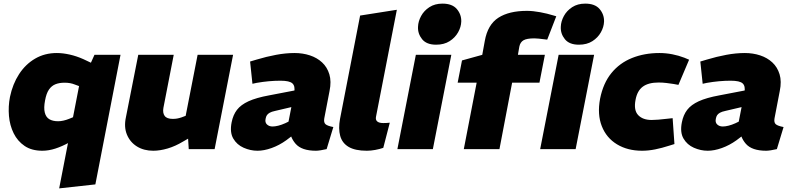

<svg xmlns="http://www.w3.org/2000/svg" viewBox="-20 -824 4387 1061"><path d="M214 9Q155 9 116 -17.5Q77 -44 55.5 -87.5Q34 -131 29.5 -183.5Q25 -236 35 -288Q50 -360 85.5 -414.5Q121 -469 174 -500Q227 -531 294 -531Q327 -531 365 -522.5Q403 -514 441 -497L496 -471L423 -346L393 -357Q381 -362 367 -364.5Q353 -367 337 -367Q308 -367 286.5 -358.5Q265 -350 250.5 -329Q236 -308 229 -269Q221 -228 227.5 -202Q234 -176 253 -165Q272 -154 301 -154Q315 -154 330.5 -157.5Q346 -161 361 -167L388 -178L416 -66L361 -36Q323 -15 286 -3Q249 9 214 9ZM307 217 425 -390 458 -423 502 -521H646L507 195Z M827 9Q775 9 737 -14.5Q699 -38 681.5 -80Q664 -122 676 -177L744 -521H940L883 -228Q878 -200 890 -183.5Q902 -167 935 -167Q948 -167 959 -169Q970 -171 982 -175L1006 -184L1072 -521H1268L1166 0H1023L1017 -96L1053 -77L992 -42Q949 -16 906.5 -3.5Q864 9 827 9Z M1785 0Q1768 4 1752 6.5Q1736 9 1726 9Q1647 9 1613.5 -29.5Q1580 -68 1580 -121L1573 -145L1606 -314Q1612 -348 1596 -363Q1580 -378 1530 -378Q1498 -378 1465 -375Q1432 -372 1398 -366L1375 -361L1362 -484L1399 -495Q1452 -511 1505.5 -521Q1559 -531 1608 -531Q1653 -531 1692.5 -518Q1732 -505 1760 -479Q1788 -453 1800 -413.5Q1812 -374 1801 -321L1772 -170Q1768 -147 1779 -137.5Q1790 -128 1822 -122ZM1403 9Q1364 9 1326.5 -7.5Q1289 -24 1269 -58.5Q1249 -93 1260 -148Q1268 -189 1289.5 -217Q1311 -245 1353.5 -264.5Q1396 -284 1467 -297L1618 -326L1598 -234L1500 -211Q1481 -207 1470.5 -201Q1460 -195 1455 -187.5Q1450 -180 1448 -169Q1443 -148 1455 -136.5Q1467 -125 1486 -125Q1500 -125 1518 -129.5Q1536 -134 1556 -143L1587 -158L1616 -90L1562 -49Q1523 -21 1481 -6Q1439 9 1403 9Z M2098 -7Q2078 0 2053.5 4.5Q2029 9 2007 9Q1943 9 1907 -12Q1871 -33 1860 -73Q1849 -113 1859 -167L1970 -738L2173 -770L2058 -180Q2054 -162 2064.5 -153Q2075 -144 2098 -144Q2107 -144 2116 -144.5Q2125 -145 2134 -146Z M2176 0 2278 -521H2474L2372 0ZM2390 -577Q2337 -577 2312.5 -607.5Q2288 -638 2290 -676Q2291 -706 2307 -735.5Q2323 -765 2353 -784.5Q2383 -804 2425 -804Q2479 -804 2504.5 -774Q2530 -744 2529 -705Q2528 -675 2511.5 -645.5Q2495 -616 2464.5 -596.5Q2434 -577 2390 -577Z M2543 0 2614 -367H2509L2533 -490L2645 -521L2659 -598Q2675 -688 2734 -726Q2793 -764 2892 -764Q2925 -764 2965 -756.5Q3005 -749 3037 -739L3054 -734L3004 -605L2987 -607Q2971 -609 2957.5 -610.5Q2944 -612 2933 -612Q2891 -612 2873 -601.5Q2855 -591 2850 -567L2842 -521H2991L2961 -367H2810L2740 0ZM2965 0 3067 -521H3263L3161 0ZM3179 -577Q3126 -577 3101.5 -607.5Q3077 -638 3079 -676Q3080 -706 3096 -735.5Q3112 -765 3142 -784.5Q3172 -804 3214 -804Q3268 -804 3293.5 -774Q3319 -744 3318 -705Q3317 -675 3300.5 -645.5Q3284 -616 3253.5 -596.5Q3223 -577 3179 -577Z M3528 9Q3448 9 3389.5 -26.5Q3331 -62 3305.5 -127Q3280 -192 3296 -278Q3313 -364 3358.5 -420Q3404 -476 3472.5 -503.5Q3541 -531 3624 -531Q3660 -531 3695.5 -524Q3731 -517 3762 -505L3788 -494L3729 -355L3702 -360Q3683 -363 3662 -365.5Q3641 -368 3619 -368Q3563 -368 3532 -345Q3501 -322 3492 -272Q3481 -215 3506.5 -188Q3532 -161 3581 -161Q3611 -161 3669 -168L3697 -171L3707 -28L3678 -19Q3638 -6 3600.5 1.5Q3563 9 3528 9Z M4273 0Q4256 4 4240 6.5Q4224 9 4214 9Q4135 9 4101.5 -29.5Q4068 -68 4068 -121L4061 -145L4094 -314Q4100 -348 4084 -363Q4068 -378 4018 -378Q3986 -378 3953 -375Q3920 -372 3886 -366L3863 -361L3850 -484L3887 -495Q3940 -511 3993.5 -521Q4047 -531 4096 -531Q4141 -531 4180.5 -518Q4220 -505 4248 -479Q4276 -453 4288 -413.5Q4300 -374 4289 -321L4260 -170Q4256 -147 4267 -137.5Q4278 -128 4310 -122ZM3891 9Q3852 9 3814.5 -7.5Q3777 -24 3757 -58.5Q3737 -93 3748 -148Q3756 -189 3777.5 -217Q3799 -245 3841.5 -264.5Q3884 -284 3955 -297L4106 -326L4086 -234L3988 -211Q3969 -207 3958.5 -201Q3948 -195 3943 -187.5Q3938 -180 3936 -169Q3931 -148 3943 -136.5Q3955 -125 3974 -125Q3988 -125 4006 -129.5Q4024 -134 4044 -143L4075 -158L4104 -90L4050 -49Q4011 -21 3969 -6Q3927 9 3891 9Z"/></svg>

Font: REM ExtraBold
Style: Italic
Weight: 800
Italic angle: -11°
Designer: Octavio Pardo
Foundry: Ashler Design
Version: Version 1.005;gftools[0.9.28]